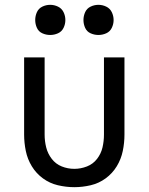

<svg xmlns="http://www.w3.org/2000/svg" viewBox="-20 -768 616 796"><path d="M288 8Q322 8 356 0Q390 -8 418 -28.5Q446 -49 464 -78.5Q482 -108 489 -142Q496 -176 496 -210V-530H411V-210Q411 -183 405 -157Q399 -131 382.5 -109.5Q366 -88 340.5 -78Q315 -68 288 -68Q261 -68 236 -78Q211 -88 194.5 -109.5Q178 -131 171.5 -157Q165 -183 165 -210V-530H80V-210Q80 -176 87 -142Q94 -108 112 -78.5Q130 -49 158 -28.5Q186 -8 220 0Q254 8 288 8ZM388 -623Q405 -623 420.5 -630Q436 -637 443.5 -652.5Q451 -668 451 -685Q451 -702 443.5 -717.5Q436 -733 420.5 -740.5Q405 -748 388 -748Q371 -748 355.5 -740.5Q340 -733 333 -717.5Q326 -702 326 -685Q326 -668 333 -652.5Q340 -637 355.5 -630Q371 -623 388 -623ZM188 -623Q205 -623 220.5 -630Q236 -637 243.5 -652.5Q251 -668 251 -685Q251 -702 243.5 -717.5Q236 -733 220.5 -740.5Q205 -748 188 -748Q171 -748 155.5 -740.5Q140 -733 133 -717.5Q126 -702 126 -685Q126 -668 133 -652.5Q140 -637 155.5 -630Q171 -623 188 -623Z"/></svg>

Font: Iosevka Sparkle
Style: Regular
Weight: 400
Designer: Belleve Invis
Foundry: Belleve Invis
Version: Version 4.5.0; ttfautohint (v1.8.3)